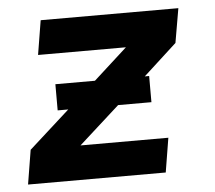

<svg xmlns="http://www.w3.org/2000/svg" viewBox="-43 -567 686 614"><g transform="rotate(-5 300.0 -260.0)"><path d="M23 0 41 -110 172 -228H138V-312H265L373 -410H91L109 -520H551L532 -410L425 -312H439V-228H332L201 -110H483L465 0Z"/></g></svg>

Font: Iosevka SS04 XBd Ex
Style: Italic
Weight: 800
Width: 7
Italic angle: -9°
Monospace: yes
Designer: Belleve Invis
Foundry: Belleve Invis
Version: Version 19.0.0; ttfautohint (v1.8.4)